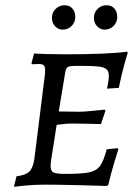

<svg xmlns="http://www.w3.org/2000/svg" viewBox="-20 -704 528 732"><path d="M229 -41Q292 -41 320 -47Q348 -53 361.5 -71.5Q375 -90 387 -135L429 -139L431 -134Q427 -123 415 -82.5Q403 -42 393 0L388 5Q362 4 280.5 2Q199 0 149 0Q110 0 76 3.5Q42 7 33 8L43 -32Q78 -36 92 -50Q106 -64 111 -98L151 -418Q152 -425 152 -437Q152 -450 147 -455Q142 -460 128 -460L102 -459L100 -463L110 -500Q121 -499 154.5 -498Q188 -497 227 -497Q391 -497 465 -507L467 -502Q463 -491 452.5 -452.5Q442 -414 433 -369L388 -366Q389 -371 392 -386.5Q395 -402 395 -414Q395 -432 386 -440Q377 -448 355 -450.5Q333 -453 284 -453Q258 -453 248 -451.5Q238 -450 234 -444Q230 -438 228 -424L204 -279L283 -278Q300 -278 334 -281.5Q368 -285 379 -286L382 -282L365 -231Q354 -231 323 -232Q292 -233 257 -233Q229 -233 196 -228L183 -145Q173 -88 173 -71Q173 -52 184 -46.5Q195 -41 229 -41ZM178 -636Q178 -656 192 -670Q206 -684 227 -684Q245 -684 256 -671.5Q267 -659 267 -639Q267 -619 253 -605Q239 -591 219 -591Q202 -591 190 -604Q178 -617 178 -636ZM338 -636Q338 -656 352 -670Q366 -684 387 -684Q405 -684 416 -671.5Q427 -659 427 -639Q427 -619 413 -605Q399 -591 379 -591Q362 -591 350 -604Q338 -617 338 -636Z"/></svg>

Font: Alegreya SC
Style: Italic
Weight: 400
Italic angle: -7°
Designer: Juan Pablo del Peral
Foundry: Huerta Tipografica
Version: Version 2.007; ttfautohint (v1.6)